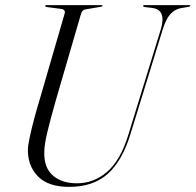

<svg xmlns="http://www.w3.org/2000/svg" viewBox="-20 -720 764 750"><path d="M481.5 -194 608 -605Q631 -681.5 575 -689L545.5 -692.5Q539 -693.5 539 -697Q539 -700 543.5 -700H720Q723.5 -700 723.5 -697.5Q723.5 -695 717.5 -693.5L685.5 -688Q662.5 -683.5 645.2 -664.5Q628 -645.5 615 -603L490 -197.5Q457.5 -91 400.5 -40.5Q343.5 10 250 10Q168 10 127.8 -31.5Q87.5 -73 89 -137.5Q89.5 -153.5 96.5 -186Q103.5 -218.5 113.8 -257Q124 -295.5 134.5 -329.5L232.5 -667Q235 -675 230.8 -679.8Q226.5 -684.5 220 -685L163 -692.5Q156.5 -693.5 156.5 -697Q156.5 -700 161 -700H377Q380.5 -700 380.5 -697.5Q380.5 -694.5 374 -693.5L314.5 -683.5Q307.5 -682.5 303 -678Q298.5 -673.5 295 -661L198 -328Q176 -250.5 164.8 -203.2Q153.5 -156 153 -127Q151 -66 186 -35Q221 -4 280.5 -4Q346.5 -4 398.8 -49.2Q451 -94.5 481.5 -194Z"/></svg>

Font: Fraunces 144pt S000 Light
Style: Italic
Weight: 300
Italic angle: -16°
Version: Version 1.000; ttfautohint (v1.8.3)